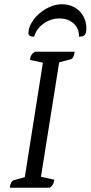

<svg xmlns="http://www.w3.org/2000/svg" viewBox="-20 -885 427 905"><path d="M26 0Q28 -16 33 -25Q38 -34 46 -36L111 -54L95 -38L184 -601L197 -586L121 -603Q123 -617 128 -625.5Q133 -634 144 -641H332Q330 -625 325 -616Q320 -607 312 -605L242 -587L261 -604L171 -39L158 -55L236 -38Q234 -24 229.5 -16Q225 -8 214 0ZM272 -865Q305 -865 331 -850.5Q357 -836 372 -810Q387 -784 387 -752Q387 -729 379.5 -720.5Q372 -712 352 -712Q354 -749 328 -773.5Q302 -798 260 -798Q219 -798 185 -773.5Q151 -749 141 -712Q128 -712 121 -716Q114 -720 114 -728Q114 -752 128 -776.5Q142 -801 165 -821Q188 -841 216 -853Q244 -865 272 -865Z"/></svg>

Font: Petrona
Style: Italic
Weight: 400
Italic angle: -9°
Designer: Ringo R. Seeber
Foundry: Ringo R. Seeber
Version: Version 2.001; ttfautohint (v1.8.3)